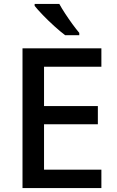

<svg xmlns="http://www.w3.org/2000/svg" viewBox="-20 -961 597 981"><path d="M498 0H95V-714H498V-620H205V-419H480V-326H205V-94H498ZM283 -941Q295 -919 313 -891.5Q331 -864 350 -838Q369 -812 385 -793V-781H313Q289 -799 258 -827Q227 -855 199 -884Q171 -913 157 -931V-941Z"/></svg>

Font: Noto Sans Sora Sompeng Medium
Style: Regular
Weight: 500
Designer: Monotype Design Team. David Williams.
Foundry: Monotype Imaging Inc.
Version: Version 2.101; ttfautohint (v1.8.4.7-5d5b)